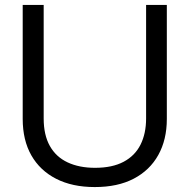

<svg xmlns="http://www.w3.org/2000/svg" viewBox="-20 -749 768 778"><path d="M364 9Q273 9 207.5 -24.5Q142 -58 107 -119.5Q72 -181 72 -267V-729H157V-269Q157 -202 182 -157.5Q207 -113 254 -91Q301 -69 365 -69Q435 -69 481 -93.5Q527 -118 549.5 -163Q572 -208 572 -269V-729H656V-267Q656 -183 621.5 -121Q587 -59 522 -25Q457 9 364 9Z"/></svg>

Font: Mona Sans ExtraLight
Style: Regular
Weight: 400
Version: Version 2.000